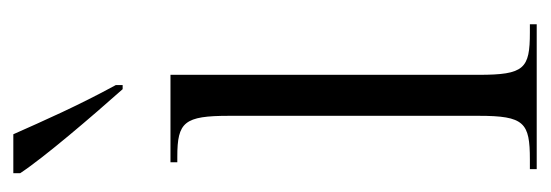

<svg xmlns="http://www.w3.org/2000/svg" viewBox="-282 -524 806 281"><g transform="rotate(-90 120.5 -383.0)"><path d="M131 -606H137V-616C107 -671 85 -721 65 -766H8V-756C31 -721 91 -651 131 -606ZM14 0H226V-10H214C161 -10 152 -18 152 -85V-536H24V-526H32C83 -526 92 -516 92 -450V-85C92 -18 82 -10 28 -10H14Z"/></g></svg>

Font: Noto Serif Display ExtraCondensed Light
Style: Regular
Weight: 300
Width: 2
Designer: Monotype Design Team
Foundry: Monotype Imaging Inc.
Version: Version 2.009